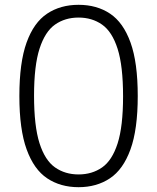

<svg xmlns="http://www.w3.org/2000/svg" viewBox="-20 -769 653 798"><path d="M306.5 9Q231.5 9 176.2 -27.8Q121 -64.5 90.8 -147.8Q60.5 -231 60.5 -370Q60.5 -509 90.5 -592.2Q120.5 -675.5 175.8 -712.2Q231 -749 306.5 -749Q382.5 -749 437.5 -712.2Q492.5 -675.5 522.5 -592.2Q552.5 -509 552.5 -370Q552.5 -231 522.2 -147.8Q492 -64.5 436.8 -27.8Q381.5 9 306.5 9ZM306.5 -44Q362.5 -44 404.2 -73Q446 -102 468.8 -172.8Q491.5 -243.5 491.5 -368.5Q491.5 -495 468.8 -566.2Q446 -637.5 404.2 -666.8Q362.5 -696 306.5 -696Q250.5 -696 209 -667Q167.5 -638 144.5 -567.2Q121.5 -496.5 121.5 -371.5Q121.5 -245 144.2 -173.8Q167 -102.5 208.8 -73.2Q250.5 -44 306.5 -44Z"/></svg>

Font: Encode Sans Lt
Style: Regular
Weight: 300
Designer: Multiple Designers
Foundry: Impallari Type
Version: Version 3.002; ttfautohint (v1.8.3) -l 8 -r 50 -G 200 -x 14 